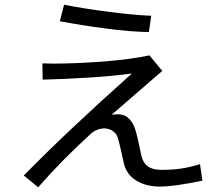

<svg xmlns="http://www.w3.org/2000/svg" viewBox="-20 -785 934 815"><path d="M659 7Q600 7 558.5 -18.5Q517 -44 506 -91L493 -149Q483 -194 477.5 -207Q472 -220 456 -231Q440 -240 422 -240Q396 -240 371 -222Q241 -104 142 10L81 -40Q267 -230 540 -473Q459 -462 355 -455.5Q251 -449 161 -447L160 -516L204 -515Q304 -515 420 -524Q536 -533 614 -550L669 -484L634 -454L454 -298Q470 -300 477 -300Q504 -300 520 -288Q543 -270 553.5 -237.5Q564 -205 580 -125Q593 -64 663 -64Q713 -64 749 -69.5Q785 -75 829 -88L839 -18Q718 7 659 7ZM234 -695 252 -765Q332 -749 440 -735Q548 -721 622 -718L612 -649Q535 -650 428.5 -664Q322 -678 234 -695Z"/></svg>

Font: Kakao Big Sans
Style: Regular
Weight: 400
Designer: Park Young-rak; Lee Sang-min; Kim Jung-jin; Min Bon; Park Min-gyu;
Foundry: Kakao Corporation
Version: Version 2.003